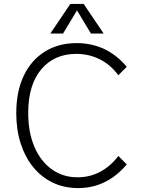

<svg xmlns="http://www.w3.org/2000/svg" viewBox="-20 -940 724 980"><path d="M627 -101Q578 -42 515.5 -11Q453 20 379 20Q307 20 249 -8Q191 -36 149.5 -87Q108 -138 85.5 -208Q63 -278 63 -362Q63 -474 101.5 -554Q140 -634 209.5 -677Q279 -720 371 -720Q447 -720 511.5 -690Q576 -660 627 -599L584 -556Q544 -610 489 -637.5Q434 -665 369 -665Q257 -665 190.5 -586Q124 -507 124 -364Q124 -265 155.5 -191Q187 -117 244 -76Q301 -35 376 -35Q438 -35 491 -63Q544 -91 584 -144ZM339 -920H407L509 -769H444L373 -887L302 -769H237Z"/></svg>

Font: Moderustic Light
Style: Regular
Weight: 300
Designer: Tural Alisoy
Foundry: TAFT Foundry
Version: Version 2.120